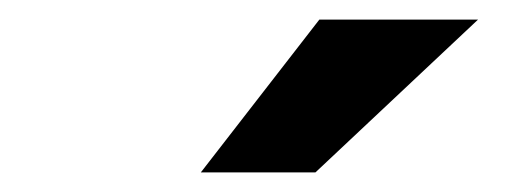

<svg xmlns="http://www.w3.org/2000/svg" viewBox="-20 -756 540 196"><path d="M302 -580H185L306 -736H468Z"/></svg>

Font: Creato Display ExtraBold
Style: Italic
Weight: 800
Italic angle: -10°
Version: Version 1.000